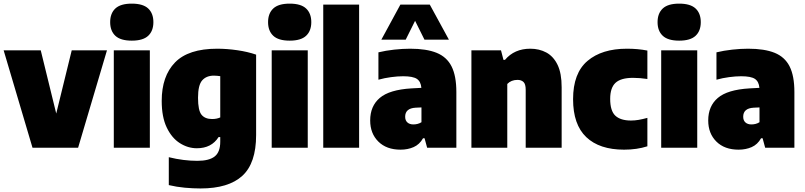

<svg xmlns="http://www.w3.org/2000/svg" viewBox="-26 -834 4546 1084"><path d="M157.5 0 -5.5 -550H204L291.5 -193L379 -550H578L415 0Z M616.5 0V-550H820V0ZM718 -604.5Q654.5 -604.5 625.2 -632Q596 -659.5 596 -709Q596 -758.5 625.2 -786Q654.5 -813.5 718 -813.5Q781.5 -813.5 810.8 -786Q840 -758.5 840 -709Q840 -659.5 810.8 -632Q781.5 -604.5 718 -604.5Z M1106 230Q1064.5 230 1017.8 225.8Q971 221.5 927 211V53.5Q969 64 1009.8 69Q1050.5 74 1088 74Q1155 74 1186.2 49.2Q1217.5 24.5 1217.5 -34V-60H1208Q1168 3 1085.5 3Q1035 3 989.5 -25.8Q944 -54.5 915.5 -113.8Q887 -173 887 -264.5Q887 -404 962.2 -481.5Q1037.5 -559 1200.5 -559Q1254.5 -559 1313.5 -550.5Q1372.5 -542 1420 -525.5V-71.5Q1420 87.5 1342 158.8Q1264 230 1106 230ZM1171.5 -162Q1197.5 -162 1217.5 -171V-404Q1209.5 -405 1200.2 -406Q1191 -407 1182 -407Q1139 -407 1115.5 -380.2Q1092 -353.5 1092 -282Q1092 -210.5 1111.8 -186.2Q1131.5 -162 1171.5 -162Z M1508 0V-550H1711.5V0ZM1609.5 -604.5Q1546 -604.5 1516.8 -632Q1487.5 -659.5 1487.5 -709Q1487.5 -758.5 1516.8 -786Q1546 -813.5 1609.5 -813.5Q1673 -813.5 1702.2 -786Q1731.5 -758.5 1731.5 -709Q1731.5 -659.5 1702.2 -632Q1673 -604.5 1609.5 -604.5Z M1799 0V-808H2001.5V0Z M2235.5 11Q2156 11 2110 -34.8Q2064 -80.5 2064 -154Q2064 -235 2118.2 -281.2Q2172.5 -327.5 2297 -335L2353 -338Q2350 -373.5 2327.8 -388.5Q2305.5 -403.5 2250 -403.5Q2219 -403.5 2181.8 -398.5Q2144.5 -393.5 2110.5 -384V-538.5Q2151.5 -548.5 2199.5 -553.8Q2247.5 -559 2289.5 -559Q2381.5 -559 2439 -535.8Q2496.5 -512.5 2523.5 -459Q2550.5 -405.5 2550.5 -314V0H2385.5L2371 -53.5H2362.5Q2342.5 -18 2309.2 -3.5Q2276 11 2235.5 11ZM2261.5 -175Q2261.5 -154 2274 -142.8Q2286.5 -131.5 2308 -131.5Q2318.5 -131.5 2330.5 -134.2Q2342.5 -137 2353.5 -144V-227.5L2320.5 -226Q2261.5 -222.5 2261.5 -175ZM2127 -610 2234.5 -808H2400.5L2508.5 -610H2370.5L2317.5 -716.5L2264.5 -610Z M2635.5 0V-550H2802.5L2816.5 -496H2825Q2878 -559 2968 -559Q3018.5 -559 3058.5 -537.5Q3098.5 -516 3121.8 -468.2Q3145 -420.5 3145 -341.5V0H2942V-327Q2942 -359.5 2929.5 -371.2Q2917 -383 2896 -383Q2860 -383 2838 -360V0Z M3497.5 11Q3358.5 11 3284 -59.8Q3209.5 -130.5 3209.5 -274Q3209.5 -421 3290.8 -490Q3372 -559 3513.5 -559Q3576 -559 3629 -548.5V-388Q3608.5 -391 3588.2 -392.8Q3568 -394.5 3548 -394.5Q3479.5 -394.5 3449.2 -366.5Q3419 -338.5 3419 -276Q3419 -208 3448.2 -180.8Q3477.5 -153.5 3536.5 -153.5Q3557.5 -153.5 3579.5 -157.2Q3601.5 -161 3629 -168.5V-8Q3569.5 11 3497.5 11Z M3707 0V-550H3910.5V0ZM3808.5 -604.5Q3745 -604.5 3715.8 -632Q3686.5 -659.5 3686.5 -709Q3686.5 -758.5 3715.8 -786Q3745 -813.5 3808.5 -813.5Q3872 -813.5 3901.2 -786Q3930.5 -758.5 3930.5 -709Q3930.5 -659.5 3901.2 -632Q3872 -604.5 3808.5 -604.5Z M4144 11Q4064.5 11 4018.5 -34.8Q3972.5 -80.5 3972.5 -154Q3972.5 -235 4026.8 -281.2Q4081 -327.5 4205.5 -335L4261.5 -338Q4258.5 -373.5 4236.2 -388.5Q4214 -403.5 4158.5 -403.5Q4127.5 -403.5 4090.2 -398.5Q4053 -393.5 4019 -384V-538.5Q4060 -548.5 4108 -553.8Q4156 -559 4198 -559Q4290 -559 4347.5 -535.8Q4405 -512.5 4432 -459Q4459 -405.5 4459 -314V0H4294L4279.5 -53.5H4271Q4251 -18 4217.8 -3.5Q4184.5 11 4144 11ZM4170 -175Q4170 -154 4182.5 -142.8Q4195 -131.5 4216.5 -131.5Q4227 -131.5 4239 -134.2Q4251 -137 4262 -144V-227.5L4229 -226Q4170 -222.5 4170 -175Z"/></svg>

Font: Encode Sans Semi Condensed Black
Style: Regular
Weight: 900
Width: 4
Designer: Multiple Designers
Foundry: Impallari Type
Version: Version 3.000; ttfautohint (v1.8.3) -l 8 -r 50 -G 200 -x 14 